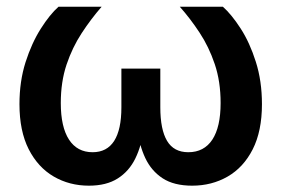

<svg xmlns="http://www.w3.org/2000/svg" viewBox="-20 -556 854 583"><path d="M250 7.8Q190.9 7.8 143.1 -20Q95.2 -47.9 67.1 -103Q39.1 -158.2 39.1 -239.7Q39.1 -309.1 57.6 -367.2Q76.2 -425.3 103.8 -468.8Q131.3 -512.2 157.7 -535.6H288.6Q256.3 -498.5 228 -455.3Q199.7 -412.1 182.1 -359.9Q164.6 -307.6 164.6 -243.2Q164.6 -170.4 189.5 -132.1Q214.4 -93.8 261.2 -93.8Q304.7 -93.8 326.7 -128.2Q348.6 -162.6 348.6 -230V-347.7H466.8V-230Q466.8 -162.6 487.3 -128.2Q507.8 -93.8 551.8 -93.8Q599.6 -93.8 624.8 -132.1Q649.9 -170.4 649.9 -243.2Q649.9 -308.6 632.1 -361.3Q614.3 -414.1 585.9 -457Q557.6 -500 525.9 -535.6H656.7Q683.1 -512.2 710.7 -469.5Q738.3 -426.8 756.8 -368.4Q775.4 -310.1 775.4 -239.7Q775.4 -157.7 747.3 -102.5Q719.2 -47.4 671.1 -19.8Q623 7.8 563.5 7.8Q508.3 7.8 473.9 -14.6Q439.5 -37.1 421.1 -76.2Q402.8 -115.2 396.5 -166H416.5Q410.2 -114.3 391.1 -75.2Q372.1 -36.1 337.6 -14.2Q303.2 7.8 250 7.8Z"/></svg>

Font: Inter 20pt SemiBold
Style: Regular
Weight: 600
Version: Version 4.001;git-66647c0bb